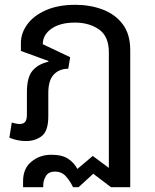

<svg xmlns="http://www.w3.org/2000/svg" viewBox="-20 -578 643 799"><path d="M76 201V176Q76 123 111 94.5Q146 66 193 66Q239 66 264 83Q289 100 302 125L366 71L459 140L433 145V-360Q433 -427 392 -455.5Q351 -484 292 -484Q230 -484 194 -458.5Q158 -433 158 -394L272 -340L264 -292Q227 -292 204 -268Q181 -244 181 -191V-94Q181 -33 154 -12Q127 9 88 9Q70 9 53 5.5Q36 2 19 -5L29 -68Q36 -66 45 -64Q54 -62 62 -62Q78 -62 85 -71.5Q92 -81 92 -101V-194Q92 -256 115 -283.5Q138 -311 181 -321L182 -324L67 -366V-399Q67 -440 93.5 -476.5Q120 -513 171 -535.5Q222 -558 293 -558Q355 -558 407 -538.5Q459 -519 490.5 -477.5Q522 -436 522 -369V201H442L368 145L307 201H284Q271 174 253.5 155Q236 136 209 136Q182 136 171 154.5Q160 173 160 192V201Z"/></svg>

Font: Farlight84_Sys_V01
Style: Regular
Weight: 400
Designer: Ryoko NISHIZUKA  (kana, bopomofo & ideographs); Paul D. Hunt (Latin, Greek & Cyrillic); Sandoll Communications , Soo-you
Foundry: Adobe
Version: Version 2.004;October 29, 2024;FontCreator 14.0.0.2814 64-bi